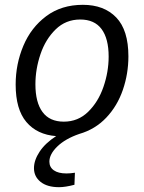

<svg xmlns="http://www.w3.org/2000/svg" viewBox="-20 -557 597 797"><path d="M309 -1Q251 19 218 51Q185 83 185 114Q185 137 203.5 150Q222 163 256 163Q272 163 291 160L289 210Q251 220 225 220Q176 220 148.5 198Q121 176 121 141Q121 108 144.5 72.5Q168 37 213 8Q134 2 89.5 -50.5Q45 -103 45 -206Q45 -291 77 -367Q109 -443 172 -490Q235 -537 324 -537Q412 -537 462.5 -484.5Q513 -432 513 -323Q513 -251 490 -184Q467 -117 421 -68.5Q375 -20 309 -1ZM431 -322Q431 -397 401.5 -436.5Q372 -476 313 -476Q253 -476 211 -435Q169 -394 148 -332Q127 -270 127 -207Q127 -132 156.5 -92Q186 -52 245 -52Q304 -52 346 -93Q388 -134 409.5 -196.5Q431 -259 431 -322Z"/></svg>

Font: Bitter Pro
Style: Italic
Weight: 400
Italic angle: -9°
Designer: Sol Matas, and Bitter project Authors
Foundry: Sol Matas
Version: Version 1.010